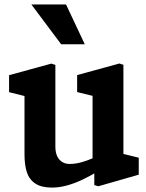

<svg xmlns="http://www.w3.org/2000/svg" viewBox="-20 -838 660 870"><path d="M91 -138.5V-434.2L123.1 -394.9L21.1 -420.4V-497.3L212.8 -549.8L230.9 -543.8V-173Q230.9 -147 239.5 -129.5Q248.2 -112 262.7 -103.5Q277.2 -95.1 295.1 -95.1Q321.5 -95.1 348.5 -102.6Q375.4 -110.1 407.5 -123.9Q419 -128.6 431.6 -134.3V-66.3Q390.3 -41.3 354.1 -24.1Q317.8 -6.9 283.1 2.5Q248.3 12 215.6 12Q168.2 12 140.7 -5.9Q113.2 -23.8 102.1 -56.5Q91 -89.2 91 -138.5ZM407.3 -84.4 399.4 -97.5V-426L421.1 -398.3L329.5 -420.9V-497.8L521.2 -550.3L539.2 -544.3V-117.9L517.1 -145.9L608.7 -123.4V-46.5L425.7 6L407.3 0.6ZM122.2 -817.7H279.3L364.1 -637.4H257.1Z"/></svg>

Font: Monaspace Xenon Var ExtraLight
Style: Regular
Weight: 200
Designer: Riley Cran and the Lettermatic Team
Version: Version 1.200 (Monaspace Xenon Var)